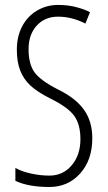

<svg xmlns="http://www.w3.org/2000/svg" viewBox="-20 -744 435 774"><path d="M352.1 -187Q352.1 -99.1 303.2 -44.7Q254.4 9.8 179.2 9.8Q93.8 9.8 42 -15.1V-66.9Q67.4 -52.7 105 -44.4Q142.6 -36.1 179.2 -36.1Q233.9 -36.1 269 -77.6Q304.2 -119.1 304.2 -183.1Q304.2 -242.2 279.3 -276.9Q254.4 -311.5 184.1 -346.2Q128.9 -374 101.6 -400.1Q74.2 -426.3 61 -460.9Q47.9 -495.6 47.9 -543.9Q47.9 -596.7 69.3 -637.7Q90.8 -678.7 129.4 -701.4Q168 -724.1 213.9 -724.1Q255.4 -724.1 289.3 -714.8Q323.2 -705.6 342.8 -694.8L324.2 -648.9Q270 -676.8 213.9 -676.8Q161.1 -676.8 128.2 -640.9Q95.2 -605 95.2 -545.9Q95.2 -485.8 119.1 -452.6Q143.1 -419.4 212.9 -383.8Q285.2 -348.6 318.6 -301.5Q352.1 -254.4 352.1 -187Z"/></svg>

Font: TypoPRO Open Sans Condensed
Style: Regular
Weight: 300
Width: 3
Foundry: Ascender Corporation
Version: Version 1.10